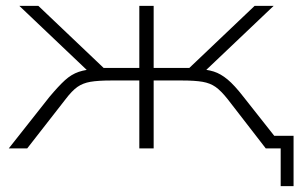

<svg xmlns="http://www.w3.org/2000/svg" viewBox="-20 -507 1023 656"><path d="M939 129V0H895V-43H983V129ZM10 0 149 -176Q180 -213 202 -233Q224 -253 249 -261.5Q274 -270 312 -272L287 -258L46 -487H111L334 -275H456V-487H505V-275H627L850 -487H915L674 -258L649 -272Q687 -270 710.5 -262.5Q734 -255 757.5 -235.5Q781 -216 812 -176L951 0H888L758 -168Q735 -197 716.5 -210Q698 -223 672 -227.5Q646 -232 602 -232H505V0H456V-232H360Q315 -232 289 -227.5Q263 -223 244.5 -210Q226 -197 204 -168L73 0Z"/></svg>

Font: Nunito Sans 10pt Expanded ExtraLight
Style: Regular
Weight: 250
Width: 7
Designer: Vernon Adams
Foundry: Vernon Adams
Version: Version 3.101;gftools[0.9.27]